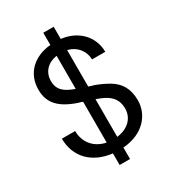

<svg xmlns="http://www.w3.org/2000/svg" viewBox="-208 -904 994 1104"><g transform="rotate(-30 289.0 -352.0)"><path d="M325 87V11C461 1 533 -88 533 -183C533 -262 501 -310 448 -342C421 -358 391 -372 358 -384C352 -385 346 -387 341 -389C336 -391 330 -393 325 -394V-636C390 -620 422 -567 422 -518H510C509 -619 437 -697 325 -710V-791H256V-710C139 -699 67 -624 68 -520C68 -431 119 -379 227 -342C232 -341 237 -339 242 -338C247 -336 251 -334 256 -333V-62C175 -78 132 -139 132 -210H44C44 -89 125 -5 256 10V87ZM155 -528C155 -589 196 -629 256 -638V-418C193 -441 155 -467 155 -528ZM446 -178C446 -118 402 -69 325 -60V-310C396 -286 446 -255 446 -178Z"/></g></svg>

Font: Rootstock Sans Body
Style: Regular
Weight: 400
Designer: Colophon Foundry, Jonny Pinhorn
Foundry: Colophon Foundry
Version: Version 1.200;FEAKit 1.0